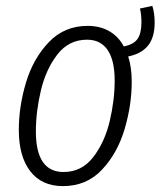

<svg xmlns="http://www.w3.org/2000/svg" viewBox="-20 -622 546 653"><path d="M416 -430Q428 -393 428 -344Q428 -264 403.5 -182Q379 -100 326.5 -44.5Q274 11 194 11Q122 11 83 -39.5Q44 -90 44 -180Q44 -260 68.5 -341.5Q93 -423 146 -478.5Q199 -534 278 -534Q320 -534 351.5 -516Q383 -498 401 -464Q435 -471 448 -490Q461 -509 461 -546Q461 -573 456 -593L498 -602Q506 -578 506 -545Q506 -495 483.5 -467Q461 -439 416 -430ZM370 -348Q370 -417 346 -452Q322 -487 276 -487Q214 -487 175 -436.5Q136 -386 119 -314Q102 -242 102 -175Q102 -37 196 -37Q258 -37 297 -87.5Q336 -138 353 -209.5Q370 -281 370 -348Z"/></svg>

Font: Fira Sans Extra Condensed Light
Style: Italic
Weight: 300
Width: 3
Italic angle: -8°
Designer: Carrois Corporate & Edenspiekermann AG
Foundry: Carrois Corporate GbR & Edenspiekermann AG
Version: Version 4.203